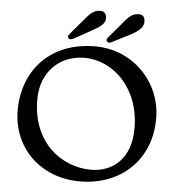

<svg xmlns="http://www.w3.org/2000/svg" viewBox="-63 -1044 1029 1114"><g transform="rotate(5 451.0 -487.0)"><path d="M48.3 -368.2C48.3 -159.7 204.1 11.2 445.3 11.2C664.1 11.2 853 -134.3 853 -391.6C853 -599.1 688.5 -777.3 463.9 -777.3C207.5 -777.3 48.3 -605.5 48.3 -368.2ZM156.2 -442.4C156.2 -604 267.1 -705.6 408.2 -705.6C577.6 -705.6 732.9 -555.7 732.9 -323.2C732.9 -143.1 626 -62 501 -62C333 -62 156.2 -187.5 156.2 -442.4ZM542 -805.7C546.9 -805.7 551.8 -806.6 564 -813.5L669.4 -867.2C721.2 -896 736.3 -919.9 736.3 -943.4C736.3 -967.8 727.1 -984.9 702.1 -984.9C675.3 -984.9 653.3 -979.5 612.8 -928.7L535.6 -837.4C529.8 -830.1 526.4 -825.7 526.9 -819.8C526.9 -814 531.2 -805.7 542 -805.7ZM317.9 -805.7C322.8 -805.7 327.6 -807.1 339.8 -813.5L444.8 -872.1C496.6 -900.9 512.2 -919.9 512.2 -943.4C512.2 -967.8 502.4 -984.9 478 -984.9C450.2 -984.9 429.2 -979 388.7 -928.7L311 -837.4C305.2 -830.6 302.2 -825.7 302.2 -819.8C302.2 -814 306.6 -805.7 317.9 -805.7Z"/></g></svg>

Font: Stoke
Style: Regular
Weight: 400
Designer: Nicole Fally
Foundry: Nicole Fally
Version: Version 1.002